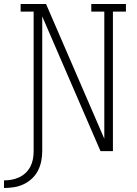

<svg xmlns="http://www.w3.org/2000/svg" viewBox="-66 -755 686 959"><path d="M-46 184V146Q-27 146 -7.5 142.5Q12 139 30 130.5Q48 122 62.5 108Q77 94 86 76.5Q95 59 98.5 39.5Q102 20 102 0Q102 -174 102 -348Q102 -522 102 -697H37V-735H164L455 -62V-697H390V-735H563V-697H498V0H436L145 -673V0Q145 25 140 50Q135 75 123.5 97.5Q112 120 93 137.5Q74 155 51.5 165.5Q29 176 4 180Q-21 184 -46 184Z"/></svg>

Font: Iosevka Curly Slab XLtEx
Style: Regular
Weight: 200
Width: 7
Monospace: yes
Designer: Belleve Invis
Foundry: Belleve Invis
Version: Version 11.1.0; ttfautohint (v1.8.3)